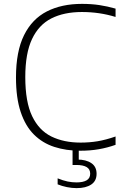

<svg xmlns="http://www.w3.org/2000/svg" viewBox="-20 -769 640 991"><path d="M394.5 9Q321 9 260.2 -10.8Q199.5 -30.5 155.2 -74.5Q111 -118.5 86.8 -191Q62.5 -263.5 62.5 -369Q62.5 -503.5 104 -587.2Q145.5 -671 221.8 -710Q298 -749 403 -749Q451 -749 492.8 -742.8Q534.5 -736.5 576.5 -724.5V-681.5Q534 -694.5 490.8 -700.8Q447.5 -707 402.5 -707Q310.5 -707 245.2 -674Q180 -641 145.2 -567.2Q110.5 -493.5 110.5 -371Q110.5 -243 146 -169.2Q181.5 -95.5 245.8 -64.2Q310 -33 396 -33Q442 -33 484 -40Q526 -47 576.5 -64.5V-21.5Q534.5 -6.5 490 1.2Q445.5 9 394.5 9ZM375.5 202Q351.5 202 325.5 196.8Q299.5 191.5 277.5 182.5V151.5Q306 163 329 167.8Q352 172.5 375 172.5Q408.5 172.5 427 161.8Q445.5 151 445.5 127.5Q445.5 104 427 93.2Q408.5 82.5 374 82.5H354.5V-10H386.5V70.5L378.5 54.5Q424 54.5 451.2 72.8Q478.5 91 478.5 128Q478.5 165 450.8 183.5Q423 202 375.5 202Z"/></svg>

Font: Encode Sans SemiExpanded ExtraLight
Style: Regular
Weight: 250
Width: 6
Designer: Multiple Designers
Foundry: Impallari Type
Version: Version 3.002